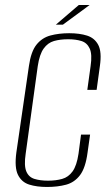

<svg xmlns="http://www.w3.org/2000/svg" viewBox="-20 -731 441 763"><path d="M167 12Q126 12 96 2.5Q66 -7 51.5 -36Q37 -65 45 -125L95 -469Q103 -526 125 -553.5Q147 -581 180.5 -590Q214 -599 255 -599Q296 -599 326 -589.5Q356 -580 370.5 -552.5Q385 -525 377 -469L364 -374H327L340 -468Q347 -515 336.5 -538Q326 -561 303.5 -568Q281 -575 251 -575Q219 -575 194.5 -568Q170 -561 153.5 -538Q137 -515 130 -468L82 -120Q75 -73 84.5 -50Q94 -27 117 -20Q140 -13 171 -13Q202 -13 227 -20Q252 -27 268.5 -50Q285 -73 292 -120L302 -196H338L328 -125Q320 -64 298 -35Q276 -6 242.5 3Q209 12 167 12ZM202 -633 293 -711H336L230 -633Z"/></svg>

Font: Alumni Sans Thin ExtraLight
Style: Italic
Weight: 250
Italic angle: -8°
Version: Version 1.016